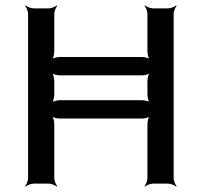

<svg xmlns="http://www.w3.org/2000/svg" viewBox="-20 -680 747 711"><path d="M623 -20V-629C623 -638 629 -653 634 -658L632 -660C627 -655 612 -649 603 -649H546C537 -649 522 -655 517 -660L515 -658C520 -653 526 -638 526 -629V-489C526 -480 530 -463 535 -458L537 -460C532 -465 515 -469 506 -469H201C192 -469 175 -465 170 -460L172 -458C177 -463 181 -480 181 -489V-629C181 -638 187 -653 192 -658L190 -660C185 -655 170 -649 161 -649H104C95 -649 80 -655 75 -660L73 -658C78 -653 84 -638 84 -629V-20C84 -11 78 4 73 9L75 11C80 6 95 0 104 0H161C170 0 185 6 190 11L192 9C187 4 181 -11 181 -20V-221C181 -230 177 -247 172 -252L170 -250C175 -245 192 -241 201 -241H506C515 -241 532 -245 537 -250L535 -252C530 -247 526 -230 526 -221V-20C526 -11 520 4 515 9L517 11C522 6 537 0 546 0H603C612 0 627 6 632 11L634 9C629 4 623 -11 623 -20ZM181 -329V-381C181 -390 177 -407 172 -412L170 -410C175 -405 192 -401 201 -401H506C515 -401 532 -405 537 -410L535 -412C530 -407 526 -390 526 -381V-329C526 -320 530 -303 535 -298L537 -300C532 -305 515 -309 506 -309H201C192 -309 175 -305 170 -300L172 -298C177 -303 181 -320 181 -329Z"/></svg>

Font: Gamestation Storm
Style: Regular
Weight: 400
Designer: Jonas Hecksher
Foundry: Jonas Hecksher, Playtypeª, e-types AS
Version: Version 1.003